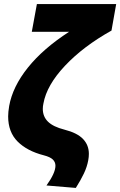

<svg xmlns="http://www.w3.org/2000/svg" viewBox="-20 -755 590 942"><path d="M193 -247Q190 -234 190 -221Q190 -183 215.5 -158Q241 -133 296 -119Q359 -103 387.5 -73Q416 -43 416 0Q416 15 413 31Q407 64 391.5 96.5Q376 129 352 167L208 155Q252 94 252 58Q252 40 239 27.5Q226 15 195 7Q113 -14 66.5 -60.5Q20 -107 20 -184Q20 -205 25 -235Q42 -330 117 -423.5Q192 -517 319 -599H136L161 -735H550L527 -605Q389 -528 299 -432.5Q209 -337 193 -247Z"/></svg>

Font: Geom ExtraBold
Style: Bold Italic
Weight: 800
Italic angle: -10°
Version: Version 1.102